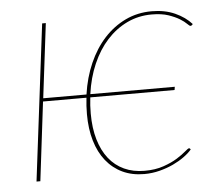

<svg xmlns="http://www.w3.org/2000/svg" viewBox="-42 -545 697 599"><g transform="rotate(-5 306.0 -246.0)"><path d="M575 -444Q574 -443 573 -442.5Q572 -442 570.5 -442Q567.5 -442 560.5 -449.2Q553.5 -456.5 539.8 -465Q526 -473.5 504.8 -480.8Q483.5 -488 452.5 -488Q411 -488 375.5 -471Q340 -454 312.2 -423.5Q284.5 -393 266 -350.5Q247.5 -308 240.5 -257H505L503.5 -247H239.5Q236.5 -222 236.5 -196.5Q236.5 -151 247 -115.2Q257.5 -79.5 277 -54.8Q296.5 -30 324.8 -17Q353 -4 388.5 -4Q422.5 -4 448.2 -13Q474 -22 491.5 -33Q509 -44 519.2 -53Q529.5 -62 532.5 -62Q534.5 -62 536 -60L537.5 -58Q528.5 -47 513 -35.8Q497.5 -24.5 477.8 -15.2Q458 -6 434.8 0Q411.5 6 387 6Q348.5 6 318.5 -8.2Q288.5 -22.5 267.5 -48.8Q246.5 -75 235.5 -112.2Q224.5 -149.5 224.5 -195.5Q224.5 -221.5 227.5 -247H91.5L61.5 0H49.5L110 -490H121.5L93 -257H228.5Q236 -309.5 255.5 -353.8Q275 -398 304.2 -430Q333.5 -462 371.2 -480Q409 -498 453.5 -498Q494.5 -498 526.2 -483.8Q558 -469.5 578 -447Z"/></g></svg>

Font: Lato Hairline
Style: Italic
Weight: 100
Italic angle: -7°
Designer: Lukasz Dziedzic
Foundry: tyPoland Lukasz Dziedzic
Version: Version 2.007; 2014-02-27